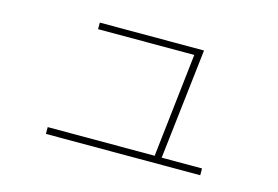

<svg xmlns="http://www.w3.org/2000/svg" viewBox="-72 -673 1145 792"><g transform="rotate(15 500.0 -277.5)"><path d="M627 -50 679 -510 691 -500H267V-528H712L657 -50ZM830 -27H171V-56H830Z"/></g></svg>

Font: Murecho Thin ExtraLight
Style: Regular
Weight: 250
Version: Version 1.010